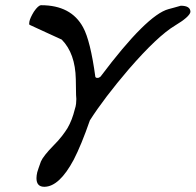

<svg xmlns="http://www.w3.org/2000/svg" viewBox="-20 -478 751 737"><path d="M346 -183Q348 -179 353 -179Q354 -179 355 -179Q360 -179 366 -184Q544 -421 627 -443Q634 -445 645.5 -448Q657 -451 674 -456Q711 -456 711 -432Q707 -413 652 -380Q585 -340 474 -212Q380 -102 325 -16Q292 79 263 135Q208 238 151 239Q150 239 150 239Q120 239 120 206Q120 196 123 183Q125 176 128.5 166Q132 156 137 142Q146 121 185 81Q205 61 218 44Q231 27 239 14Q257 -17 267 -58Q271 -70 272 -80Q273 -90 273 -98Q273 -105 272 -113Q271 -143 271 -174Q269 -273 217 -326Q176 -345 145 -359Q114 -373 93 -383Q92 -385 92 -388Q92 -391 93 -396Q96 -410 110 -433Q127 -458 138 -458Q253 -458 299 -373Q327 -322 346 -183Z"/></svg>

Font: New Athena Unicode
Style: Italic
Weight: 400
Designer: J. Rusten 1997; rev. by R. Hancock 2001, 2002, rev. by D. Mastronarde 2002-2019
Foundry: Society for Classical Studies (formerly American Philological Association)
Version: Version 5.008